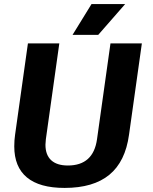

<svg xmlns="http://www.w3.org/2000/svg" viewBox="-20 -913 751 942"><path d="M50 -195Q50 -225 54 -252L117 -700H271L205 -230Q203 -212 203 -203Q203 -153 231 -127Q259 -101 313 -101Q438 -101 456 -230L522 -700H676L613 -252Q595 -120 516.5 -55.5Q438 9 297 9Q174 9 112 -42.5Q50 -94 50 -195ZM429 -893H594L462 -742H336Z"/></svg>

Font: Krub
Style: Bold Italic
Weight: 700
Italic angle: -8°
Designer: Ekaluck Peanpanawate
Foundry: Cadson Demak Co.,Ltd.
Version: Version 1.000; ttfautohint (v1.6)